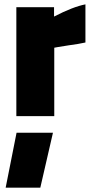

<svg xmlns="http://www.w3.org/2000/svg" viewBox="-20 -533 429 881"><path d="M6 0ZM55 -500H228V-457Q315 -502 372 -513V-338Q341 -331 295 -325Q287 -324 245 -317L229 -314V0H55ZM56 76H223L165 328H6Z"/></svg>

Font: Cairo Black
Style: Regular
Weight: 900
Designer: Mohamed Gaber, the designers of Titillium
Foundry: Kief Type Foundry
Version: Version 2.009; ttfautohint (v1.5.33-1714) -l 8 -r 50 -G 200 